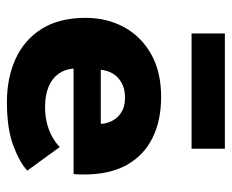

<svg xmlns="http://www.w3.org/2000/svg" viewBox="-76 -566 654 541"><g transform="rotate(90 250.5 -295.0)"><path d="M172.7 -175.8Q174.5 -151 187.7 -132.9Q201 -114.7 224.6 -105.1Q248.2 -95.5 280.2 -95.5Q309 -95.5 331 -101.9Q353 -108.2 368.7 -117.9Q384.5 -127.5 393.7 -137L460.2 -45.5Q437.5 -24 389.9 -6Q342.2 12 267 12Q198.7 12 145.1 -12.5Q91.5 -37 60.6 -86.4Q29.8 -135.8 29.8 -209.8Q29.8 -269.8 56 -318Q82.3 -366.3 132.1 -394.4Q182 -422.5 252.5 -422.5Q319.5 -422.5 368.6 -398Q417.7 -373.5 444.5 -325.3Q471.2 -277 471.2 -205.3Q471.2 -201.3 471 -190.4Q470.7 -179.5 469.7 -175.8ZM328.5 -252.5Q328 -268.8 320 -284.5Q312 -300.3 296 -310.5Q280 -320.8 254.7 -320.8Q229.7 -320.8 212.6 -311Q195.5 -301.3 186.5 -285.8Q177.5 -270.3 176.2 -252.5ZM73.8 -508.3V-602.1H398.5V-508.3Z"/></g></svg>

Font: League Spartan Extralight
Style: Regular
Weight: 200
Foundry: The League of Moveable Type
Version: Version 2.300; ttfautohint (v1.8.3)